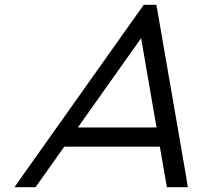

<svg xmlns="http://www.w3.org/2000/svg" viewBox="-20 -760 854 800"><path d="M646 -149 671.1 -4 675.6 20H762.6L753.6 -36L635.9 -716L631.3 -740H579.3L561.9 -716L79.6 -36L40.6 20H127.6L145.1 -4L247.8 -149ZM632.2 -229H304.5L568 -601Z"/></svg>

Font: Nordica Advanced
Style: RegularObl
Weight: 300
Version: Version 1.07